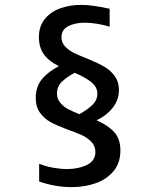

<svg xmlns="http://www.w3.org/2000/svg" viewBox="-20 -757 640 787"><path d="M140.5 -13V-86Q166.5 -75 197.8 -69.5Q229 -64 256 -64Q303.5 -64.5 337.2 -81.5Q371 -98.5 371 -134Q371 -159 354 -176.2Q337 -193.5 314.5 -203.5Q292 -213.5 253 -227.5Q214 -242 187.8 -256.2Q161.5 -270.5 144 -294.8Q126.5 -319 126.5 -355.5Q126.5 -401.5 151.8 -432.2Q177 -463 221.5 -486Q182.5 -504 161 -532.8Q139.5 -561.5 139.5 -605Q139.5 -650 164.2 -679.8Q189 -709.5 228.2 -723.2Q267.5 -737 311.5 -737Q358.5 -737 429.5 -721V-647.5Q406 -655 377.8 -659.5Q349.5 -664 328 -664Q288 -664 260 -649.8Q232 -635.5 232 -604Q232 -583 246 -567.5Q260 -552 280.5 -541.5Q301 -531 333 -518.5L346.5 -513Q384 -497.5 409.2 -482.5Q434.5 -467.5 451 -444.2Q467.5 -421 467.5 -388.5Q467.5 -347.5 442 -315.2Q416.5 -283 376 -264Q423.5 -243 448.5 -215.2Q473.5 -187.5 473.5 -140Q473.5 -89 445.2 -55.2Q417 -21.5 371.8 -5.8Q326.5 10 274 10Q206.5 10 140.5 -13ZM379 -373Q379 -402 352 -422.2Q325 -442.5 286 -458.5Q253.5 -441.5 233.5 -421.8Q213.5 -402 213.5 -374Q213.5 -351 227.8 -334.8Q242 -318.5 259 -309.8Q276 -301 305 -289Q336.5 -306 357.8 -326Q379 -346 379 -373Z"/></svg>

Font: JuliaMono Medium
Style: Regular
Weight: 500
Monospace: yes
Designer: cormullion
Foundry: corm
Version: Version 0.054; ttfautohint (v1.8.4)